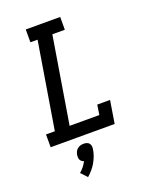

<svg xmlns="http://www.w3.org/2000/svg" viewBox="-176 -833 953 1184"><g transform="rotate(-20 300.0 -241.5)"><path d="M458 0H38V-84H96L189 -651H142V-735H368V-651H286L193 -84H388L398 -149H482ZM192 252 154 211Q169 199 181 183.5Q193 168 202 151Q194 149 188 144Q182 139 178.5 132.5Q175 126 174.5 117.5Q174 109 175 101Q177 90 181.5 80Q186 70 195 62.5Q204 55 215 52Q226 49 236 49Q246 49 256 52Q266 55 272 62.5Q278 70 279.5 80Q281 90 279 101Q276 122 268.5 142.5Q261 163 250 182.5Q239 202 224 219.5Q209 237 192 252Z"/></g></svg>

Font: Iosevka HT Medium Extended
Style: Italic
Weight: 500
Width: 7
Italic angle: -9°
Monospace: yes
Designer: Belleve Invis
Foundry: Belleve Invis
Version: Version 32.3.0; ttfautohint (v1.8.4)